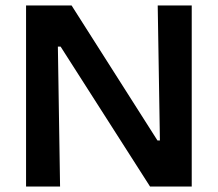

<svg xmlns="http://www.w3.org/2000/svg" viewBox="-20 -680 794 700"><path d="M75 0V-660H241L554 -168H563L555 -660H679V0H527L201 -510H191L199 0Z"/></svg>

Font: Bricolage Grotesque SemiBold
Style: Regular
Weight: 600
Designer: Mathieu Triay
Foundry: Atelier Triay
Version: Version 1.000;gftools[0.9.30]